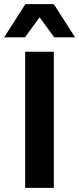

<svg xmlns="http://www.w3.org/2000/svg" viewBox="-38 -911 384 931"><path d="M223 -660V0H84V-660ZM326 -730H225L154 -827L83 -730H-18L85 -891H223Z"/></svg>

Font: Kantumruy Pro SemiBold
Style: Regular
Weight: 600
Version: Version 1.002